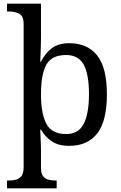

<svg xmlns="http://www.w3.org/2000/svg" viewBox="-20 -780 654 1040"><path d="M18 240V198H26Q49 198 67.5 193Q86 188 97 172.5Q108 157 108 126V-650Q108 -694 83.5 -706Q59 -718 26 -718H18V-760H202V-576Q202 -554 201 -523Q200 -492 199 -469Q198 -446 198 -446H202Q225 -492 261 -519Q297 -546 355 -546Q454 -546 506.5 -479.5Q559 -413 559 -269Q559 -124 506.5 -57Q454 10 355 10Q297 10 260.5 -14.5Q224 -39 202 -78H198Q198 -78 198.5 -64Q199 -50 200 -30Q201 -10 201.5 8.5Q202 27 202 35V131Q202 160 213.5 174.5Q225 189 243.5 193.5Q262 198 284 198H287V240ZM339 -54Q405 -54 433.5 -109.5Q462 -165 462 -270Q462 -377 433.5 -429.5Q405 -482 338 -482Q260 -482 231 -429.5Q202 -377 202 -269Q202 -165 231 -109.5Q260 -54 339 -54Z"/></svg>

Font: Noto Serif Test
Style: Regular
Weight: 400
Version: Version 1.000